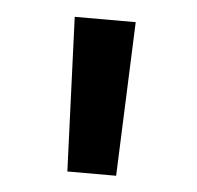

<svg xmlns="http://www.w3.org/2000/svg" viewBox="-33 -810 354 345"><g transform="rotate(5 144.0 -637.0)"><path d="M188 -497.5H100L89 -775.5H199Z"/></g></svg>

Font: Alatsi
Style: Regular
Weight: 400
Designer: Spyros Zevelakis, Eben Sorkin
Foundry: www.sorkintype.com
Version: Version 1.008; ttfautohint (v1.8.4.7-5d5b)